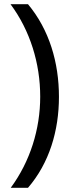

<svg xmlns="http://www.w3.org/2000/svg" viewBox="-20 -734 340 912"><path d="M260 -274C260 -437 214 -593 113 -714H30C123 -589 171 -433 171 -275C171 -120 123 33 31 158H113C214 41 260 -113 260 -274Z"/></svg>

Font: Noto Sans Gujarati UI
Style: Regular
Weight: 400
Designer: Jelle Bosma - Monotype Design Team, Universal Thirst
Foundry: Monotype Imaging Inc.
Version: Version 2.106